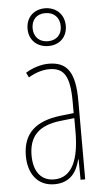

<svg xmlns="http://www.w3.org/2000/svg" viewBox="-56 -825 478 871"><g transform="rotate(-5 183.0 -389.5)"><path d="M184 -617C234 -617 270 -650 270 -702C270 -755 232 -789 182 -789C134 -789 96 -757 96 -703C96 -648 136 -617 184 -617ZM184 -639C141 -639 119 -668 119 -703C119 -740 141 -767 182 -767C222 -767 247 -741 247 -702C247 -664 223 -639 184 -639ZM177 -537C143 -537 104 -525 72 -505L83 -483C120 -505 153 -512 177 -512C244 -512 271 -475 271 -355V-304L210 -297C100 -284 38 -234 38 -129C38 -57 73 10 157 10C233 10 261 -43 273 -93H275L276 0H297V-358C297 -489 261 -537 177 -537ZM209 -274 272 -281V-220C272 -97 241 -12 157 -12C99 -12 64 -54 64 -129C64 -217 110 -263 209 -274Z"/></g></svg>

Font: Noto Sans Tamil ExtraCondensed Thin
Style: Regular
Weight: 100
Width: 2
Designer: Jelle Bosma - Monotype Design Team
Foundry: Monotype Imaging Inc.
Version: Version 2.004